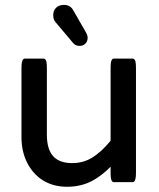

<svg xmlns="http://www.w3.org/2000/svg" viewBox="-20 -731 635 768"><path d="M65.9 -181.6V-459Q65.9 -487.3 72.8 -493.7Q75.2 -496.6 79.1 -496.6H154.3Q158.2 -496.6 160.6 -494.1Q163.1 -491.7 164.1 -489Q165 -486.3 166 -482.4Q167.5 -474.1 167.5 -459V-191.4Q167.5 -131.3 195.3 -103.5Q220.2 -78.6 268.6 -78.6Q314 -78.6 350.1 -101.3Q386.2 -124 422.4 -168V-459Q422.4 -483.9 427.2 -491.7Q430.2 -496.6 435.5 -496.6H510.7Q514.6 -496.6 517.6 -493.4Q520.5 -490.2 522 -484.4Q523.9 -474.1 523.9 -459V-40Q523.9 -11.7 517.1 -5.4Q514.6 -2.4 510.7 -2.4H435.5Q431.6 -2.4 428.7 -5.4Q422.4 -11.7 422.4 -40V-64Q386.2 -27.3 347.2 -6.8Q303.2 16.1 248 16.1Q192.9 16.1 150.4 -10.3Q135.7 -19.5 122.6 -32.7Q101.6 -53.7 87.9 -81.5Q65.9 -126.5 65.9 -181.6ZM330.6 -580.1Q330.6 -565.4 321.3 -556.2Q312.5 -547.4 297.9 -547.4Q281.7 -547.4 271.5 -560.1L204.1 -640.1Q192.9 -651.4 192.9 -669.9Q192.9 -688.5 204.1 -699.7Q215.8 -711.4 235.4 -711.4Q262.2 -711.4 273.4 -689L323.2 -602.5Q330.6 -589.4 330.6 -580.1ZM273.4 -689Q273.4 -689 273.4 -689Z"/></svg>

Font: YuPearl-Medium
Style: Medium
Weight: 500
Designer: Max Yao
Foundry: Max-Everyday
Version: Version 1.011; ttfautohint (v1.8.3)